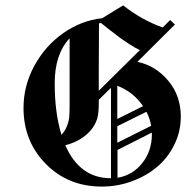

<svg xmlns="http://www.w3.org/2000/svg" viewBox="-20 -668 712 708"><path d="M412.5 -202.5Q412.5 -192.5 412.5 -172.1Q412.5 -151.7 412.5 -141.7L537.5 -204.2Q532.5 -231.7 520 -255.8ZM412.5 -229.2 507.5 -276.7Q471.7 -329.2 412.5 -351.7Q412.5 -331.7 412.5 -290.4Q412.5 -249.2 412.5 -229.2ZM413.3 -115V-12.5Q469.2 -21.7 504.6 -66.7Q540 -111.7 540 -171.7Q540 -175 540 -179.2ZM206.7 -170.8Q229.2 -195 235 -233.3Q236.7 -249.2 236.7 -281.7Q236.7 -322.5 236.7 -404.2Q236.7 -485.8 236.7 -526.7Q181.7 -468.3 181.7 -360.8Q181.7 -251.7 206.7 -170.8ZM220.8 -132.5Q274.2 -10.8 388.3 -10.8H389.2Q389.2 -66.7 389.2 -177.5Q389.2 -288.3 389.2 -344.2L344.2 -300V-285.8Q344.2 -250.8 338.3 -230Q326.7 -194.2 295.4 -168.8Q264.2 -143.3 220.8 -132.5ZM345 -581.7 344.2 -400.8V-333.3L495.8 -483.3Q477.5 -491.7 455.4 -506.2Q433.3 -520.8 422.9 -528.3Q412.5 -535.8 383.8 -558.3Q355 -580.8 352.5 -583.3Q348.3 -582.5 345 -581.7ZM486.7 -440Q554.2 -425.8 600.4 -370.4Q646.7 -315 646.7 -238.3Q646.7 -182.5 622.5 -133.8Q598.3 -85 558.3 -51.7Q518.3 -18.3 465.4 0.8Q412.5 20 355 20Q231.7 20 149.2 -63.3Q66.7 -146.7 66.7 -270Q66.7 -352.5 107.1 -426.2Q147.5 -500 213.8 -546.2Q280 -592.5 356.7 -600.8L434.2 -648.3Q500.8 -595 580 -566.7L607.5 -594.2L625 -577.5Z"/></svg>

Font: Chomsky
Style: Regular
Weight: 400
Version: Version 2.3